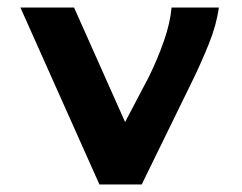

<svg xmlns="http://www.w3.org/2000/svg" viewBox="-20 -488 640 508"><path d="M243 0 34 -468H176L311 -165L374 -285Q397 -332 413.5 -379Q430 -426 434 -468H559Q553 -423 533 -373Q513 -323 488 -272L355 0Z"/></svg>

Font: Inconsolata Expanded ExtraBold
Style: Regular
Weight: 800
Width: 7
Monospace: yes
Designer: Raph Levien, Cyreal, Brenton Simpson
Foundry: Raph Levien, Cyreal, Google
Version: Version 3.001; ttfautohint (v1.8.2.53-6de2)